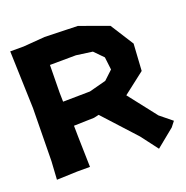

<svg xmlns="http://www.w3.org/2000/svg" viewBox="-127 -786 919 947"><g transform="rotate(-20 332.5 -312.5)"><path d="M23.4 -659.2 33.2 -358.4 29.3 -81.1 23.4 14.6 130.9 10.7H198.2L194.3 -147.5L193.4 -207L299.8 -210L326.2 -215.8L481.4 -45.9L548.8 43L643.6 -34.2L665 -61.5L602.5 -112.3L487.3 -259.8L599.6 -346.7L608.4 -487.3L531.2 -608.4L379.9 -663.1L207 -668L93.8 -659.2ZM182.6 -385.7 184.6 -529.3 321.3 -530.3 406.2 -518.6 452.1 -471.7 460 -405.3 414.1 -362.3 325.2 -338.9 183.6 -336.9Z"/></g></svg>

Font: MaokenAssortedSans-Lite
Style: Lite
Weight: 400
Version: Version 1.400